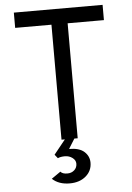

<svg xmlns="http://www.w3.org/2000/svg" viewBox="-61 -745 706 1028"><g transform="rotate(-5 291.5 -231.5)"><path d="M272 237Q213 237 178 204L227 170Q237 183 264 183Q286 183 301 169.5Q316 156 316 135Q316 116 298.5 103Q281 90 258 90Q234 90 220 97L204 77L266 0H248V-618H53V-700H530V-618H335V0H317L284 53Q339 53 365.5 77Q392 101 392 136Q392 180 358.5 208.5Q325 237 272 237Z"/></g></svg>

Font: Overpass
Style: Regular
Weight: 400
Designer: Delve Withrington, Thomas Jockin
Foundry: Delve Fonts
Version: Version 3.000;DELV;Overpass